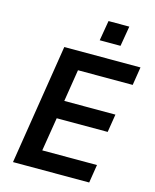

<svg xmlns="http://www.w3.org/2000/svg" viewBox="-132 -1000 876 1088"><g transform="rotate(15 306.0 -456.0)"><path d="M51 0 163 -705H610L593 -598H272L242 -410H542L525 -304H226L194 -107H515L498 0ZM347 -794 367 -912H489L469 -794Z"/></g></svg>

Font: Nunito Sans 7pt SemiCondensed
Style: Bold Italic
Weight: 700
Width: 4
Italic angle: -9°
Designer: Vernon Adams
Foundry: Vernon Adams
Version: Version 3.101;gftools[0.9.27]